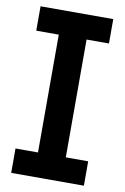

<svg xmlns="http://www.w3.org/2000/svg" viewBox="-86 -806 556 857"><g transform="rotate(10 192.0 -377.5)"><path d="M27 -644.5V-755H356.5V-644.5H255V-110.5H356.5V0H27V-110.5H129V-644.5Z"/></g></svg>

Font: Hepta Slab SemiBold
Style: Regular
Weight: 600
Designer: Michael LaGattuta
Foundry: Michael LaGattuta
Version: Version 1.102